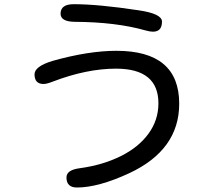

<svg xmlns="http://www.w3.org/2000/svg" viewBox="-20 -791 1040 893"><path d="M624 -743.2Q733.4 -727.5 733.4 -690.4Q733.4 -643.6 691.4 -643.6Q677.7 -643.6 657.2 -649.4Q519.5 -688.5 327.1 -689.5Q261.7 -690.4 261.7 -727.5Q261.7 -771.5 323.2 -771.5Q437.5 -771.5 624 -743.2ZM813.5 -308.6Q813.5 -93.8 581.1 14.6Q437.5 81.1 337.9 81.1Q289.1 81.1 289.1 34.2Q289.1 -1 352.5 -8.8Q458 -23.4 541 -64.5Q624 -105.5 670.4 -168.9Q716.8 -232.4 716.8 -310.5Q716.8 -471.7 519.5 -471.7Q382.8 -471.7 224.6 -411.1Q197.3 -400.4 182.6 -400.4Q140.6 -400.4 140.6 -445.3Q140.6 -482.4 224.6 -507.8Q391.6 -554.7 521.5 -554.7Q813.5 -554.7 813.5 -308.6Z"/></svg>

Font: FakePearl
Style: Regular
Weight: 400
Version: Version 1.2